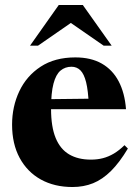

<svg xmlns="http://www.w3.org/2000/svg" viewBox="-20 -738 553 771"><path d="M282.5 -507.5Q345 -507.5 388.5 -482.8Q432 -458 456.5 -411.5Q481 -365 486 -299.5H152.5V-339.5L413 -342.5L336.5 -317.5Q334 -374.5 325.8 -407.8Q317.5 -441 303 -455.5Q288.5 -470 267 -470Q241.5 -470 223 -454.5Q204.5 -439 194.8 -402.2Q185 -365.5 185 -301Q185 -229 203.5 -184Q222 -139 257.8 -118Q293.5 -97 345 -97Q371 -97 393.2 -102.8Q415.5 -108.5 437 -121.2Q458.5 -134 480 -155L493.5 -141.5Q460 -85.5 425.8 -51.5Q391.5 -17.5 353.8 -2.2Q316 13 271 13Q198.5 13 144 -17.2Q89.5 -47.5 59 -103.8Q28.5 -160 28.5 -237.5Q28.5 -310 57.5 -371.5Q86.5 -433 143.2 -470.2Q200 -507.5 282.5 -507.5ZM100.5 -554.5 216 -718H312.5L428.5 -554.5H396.5L239 -663.5H290L132.5 -554.5Z"/></svg>

Font: Newsreader 60pt
Style: Bold
Weight: 700
Designer: Hugues Gentile
Foundry: Production Type
Version: Version 1.003